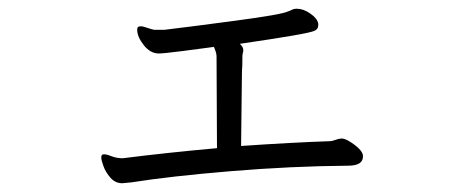

<svg xmlns="http://www.w3.org/2000/svg" viewBox="-20 -422 1040 438"><path d="M774 -44Q645 -43 506.5 -31.5Q368 -20 280 -6Q262 -4 259 -4Q243 -4 232 -16.5Q221 -29 216 -43Q211 -57 211 -62Q211 -67 213 -69Q215 -70 218 -70Q224 -70 239 -64Q249 -61 260 -61Q363 -74 475 -84L474 -294Q474 -299 471.5 -306Q469 -313 468 -315Q439 -311 396 -305.5Q353 -300 342 -300Q323 -300 308 -319Q293 -338 293 -354Q293 -359 295 -360.5Q297 -362 301 -362Q306 -362 316 -358.5Q326 -355 332 -354H355Q406 -360 515 -374.5Q624 -389 637 -396Q641 -397 645.5 -399.5Q650 -402 655 -402H658Q672 -402 688 -391Q704 -380 706 -368V-364Q706 -356 698 -352Q690 -348 646 -340.5Q602 -333 527 -322Q535 -315 535 -308Q535 -304 534 -301Q533 -298 533 -294Q533 -269 532 -261Q532 -251 531.5 -221Q531 -191 530 -89Q646 -97 734 -100Q737 -100 745.5 -103Q754 -106 759 -106H761Q771 -105 789 -91.5Q807 -78 808 -67V-65Q808 -44 774 -44Z"/></svg>

Font: Fusion Kai T
Style: Regular
Weight: 400
Designer: Fontworks Inc.
Version: Version 24.134;May 13, 2024